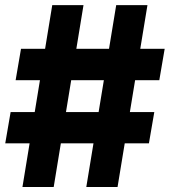

<svg xmlns="http://www.w3.org/2000/svg" viewBox="-20 -748 680 768"><path d="M325.2 0 444.8 -727.5H569.8L450.2 0ZM1 -174.8 22.5 -299.8H597.2L575.7 -174.8ZM69.8 0 189 -727.5H314L194.8 0ZM42.5 -427.2 64 -552.7H638.7L617.2 -427.2Z"/></svg>

Font: Inter 28pt ExtraBold
Style: Regular
Weight: 800
Designer: Rasmus Andersson
Foundry: rsms
Version: Version 4.001;git-66647c0bb